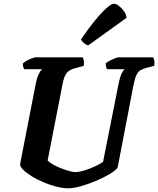

<svg xmlns="http://www.w3.org/2000/svg" viewBox="-20 -1012 850 1032"><path d="M348 0Q318 0 282.5 -9Q247 -18 212 -33Q177 -48 149 -65.5Q121 -83 104 -100Q87 -117 88 -130L172 -561Q178 -592 188 -613Q198 -634 207 -640H110Q108 -645 105 -652.5Q102 -660 103 -671Q111 -679 125 -686.5Q139 -694 153 -699Q167 -704 173 -704H424Q427 -700 430 -688.5Q433 -677 430 -658L383 -645Q352 -637 338 -619Q324 -601 316 -559L236 -149Q246 -139 265 -128Q284 -117 307 -108Q330 -99 351 -93Q372 -87 383 -87Q404 -87 432.5 -95.5Q461 -104 489 -117Q517 -130 534 -142L617 -560Q624 -596 633.5 -616Q643 -636 651 -640H555Q554 -643 551 -652Q548 -661 548 -671Q555 -678 569.5 -685.5Q584 -693 598 -698.5Q612 -704 618 -704H804Q806 -699 809 -688Q812 -677 809 -658L766 -647Q749 -642 736 -635Q723 -628 714 -610Q705 -592 697 -552L612 -110Q599 -94 567 -75Q535 -56 494 -39Q453 -22 414 -11Q375 0 348 0ZM454 -768Q440 -772 429.5 -782Q419 -792 415 -800Q453 -856 488.5 -899.5Q524 -943 551.5 -967.5Q579 -992 591 -992Q604 -992 619.5 -980Q635 -968 647 -951Q659 -934 660 -916Z"/></svg>

Font: Texturina Medium 12pt ExtraBold
Style: Italic
Weight: 800
Italic angle: -11°
Version: Version 1.002